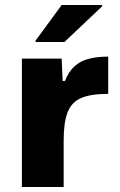

<svg xmlns="http://www.w3.org/2000/svg" viewBox="-20 -743 476 763"><path d="M67 0V-510H225L229 -421H238Q253 -459 276.5 -480Q300 -501 333 -509.5Q366 -518 410 -518V-370Q341 -370 302.5 -353.5Q264 -337 248.5 -296.5Q233 -256 233 -185V0ZM121 -576V-581L225 -723H386V-718L236 -576Z"/></svg>

Font: Saira SemiExpanded
Style: Bold
Weight: 700
Width: 6
Designer: Hector Gatti with collaboration of the Omnibus-Type team
Foundry: Omnibus-Type
Version: Version 1.101